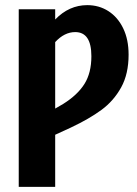

<svg xmlns="http://www.w3.org/2000/svg" viewBox="-20 -728 534 748"><path d="M481 -515Q481 -440 452 -387.5Q423 -335 375.5 -300Q328 -265 256 -231L195 -203V0H53V-692H195V-652Q249 -708 320 -708Q366 -708 402.5 -684.5Q439 -661 460 -617.5Q481 -574 481 -515ZM336 -509Q336 -603 273 -603Q231 -603 195 -564V-305L226 -323Q282 -358 309 -401Q336 -444 336 -509Z"/></svg>

Font: Fira Sans Compressed SemiBold
Style: Regular
Weight: 600
Width: 1
Designer: bBox Type GmbH & Carrois Corporate GbR & Edenspiekermann AG
Foundry: bBox Type GmbH & Carrois Corporate GbR & Edenspiekermann AG
Version: Version 4.301